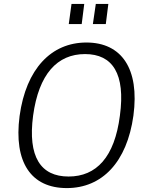

<svg xmlns="http://www.w3.org/2000/svg" viewBox="-20 -950 753 980"><path d="M410 -930H345L331 -827H397ZM533 -930H469L454 -827H520ZM321 10C501 10 628 -122 661 -360C693 -600 600 -733 421 -733C242 -733 113 -599 80 -358C49 -121 139 10 321 10ZM330 -49C188 -49 121 -149 149 -360C178 -572 272 -674 414 -674C555 -674 621 -573 592 -360C565 -148 472 -49 330 -49Z"/></svg>

Font: United Sans ExtraLight
Style: Italic
Weight: 200
Italic angle: -8°
Designer: Pablo Impallari, Rodrigo Fuenzalida (Modified by Dan O. Williams)
Version: Version 1.000;PS 001.000;hotconv 1.0.88;makeotf.lib2.5.64775